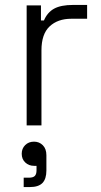

<svg xmlns="http://www.w3.org/2000/svg" viewBox="-20 -508 409 778"><path d="M88 0V-486H146V-425H158Q172 -458 199.5 -473Q227 -488 276 -488H333V-432H269Q214 -432 181 -401Q148 -370 148 -304V0ZM76 250V212H97Q114 212 121 205Q128 198 128 182V164H118Q97 164 82.5 150.5Q68 137 68 115Q68 94 82 80Q96 66 118 66Q139 66 153.5 80.5Q168 95 168 121V183Q168 217 152 233.5Q136 250 101 250Z"/></svg>

Font: Space Grotesk Light Light
Style: Regular
Weight: 300
Version: Version 2.000